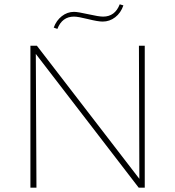

<svg xmlns="http://www.w3.org/2000/svg" viewBox="-20 -870 813 890"><path d="M323 -793Q268 -793 246 -736L229 -742Q241 -775 266.5 -795Q292 -815 323 -815Q341 -815 389.5 -804Q438 -793 458 -793Q513 -793 535 -850L552 -845Q540 -810 514 -790Q488 -770 456 -770Q434 -770 388 -781.5Q342 -793 323 -793ZM624 -658H651V0H623L146 -620L149 0H121V-658H151L626 -41Z"/></svg>

Font: EauTestInfant Extralight
Style: Regular
Weight: 250
Designer: Christian Thalmann (Catharsis Fonts)
Version: Version 0.001;PS 000.001;hotconv 1.0.88;makeotf.lib2.5.64775